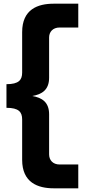

<svg xmlns="http://www.w3.org/2000/svg" viewBox="-20 -820 475 1040"><path d="M271 200H404V71H303C266 71 246 47 246 16V-201C246 -267 207 -291 155 -300C207 -309 246 -333 246 -399V-617C246 -647 266 -671 303 -671H404V-800H271C185 -800 100 -770 100 -646V-427C100 -387 82 -364 15 -364V-236C82 -236 100 -213 100 -173V46C100 169 185 200 271 200Z"/></svg>

Font: Aspekta 750
Style: Regular
Weight: 750
Designer: Ivo Dolenc
Version: Version 2.000